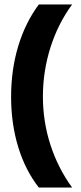

<svg xmlns="http://www.w3.org/2000/svg" viewBox="-20 -695 365 865"><path d="M155 150Q94.2 72.5 62.1 -32.5Q30 -137.5 30 -259.2Q30 -380.8 62.1 -487.1Q94.2 -593.3 155 -675H305Q241.7 -589.2 207.5 -481.7Q173.3 -374.2 173.3 -260Q173.3 -146.7 207.5 -41.7Q241.7 63.3 305 150Z"/></svg>

Font: Funnel Display Light ExtraBold
Style: Regular
Weight: 800
Version: Version 1.000